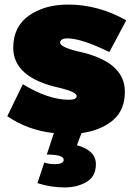

<svg xmlns="http://www.w3.org/2000/svg" viewBox="-20 -577 592 841"><path d="M263 244Q201 244 144 225L174 135Q195 142 219 142Q259 142 259 123Q259 100 185 100L216 6Q103 -6 12 -68L80 -208Q192 -140 282 -140Q315 -140 316 -156Q316 -174 242 -192Q38 -236 38 -368Q38 -460 106.5 -508.5Q175 -557 279 -557Q410 -557 533 -488L459 -349Q337 -409 274 -409Q246 -409 243 -391Q243 -371 321 -352Q527 -308 527 -176Q527 -94 474.5 -50Q422 -6 337 6L317 59Q400 82 400 142Q400 196 359 220Q318 244 263 244Z"/></svg>

Font: Argentum Novus Black
Style: Regular
Weight: 900
Designer: Julieta Ulanovsky (font) & Cristiano Sobral (main changes)
Foundry: Julieta Ulanovsky (font) & Cristiano Sobral (main changes)
Version: Version 3.00;November 27, 2020;FontCreator 13.0.0.2655 64-bi